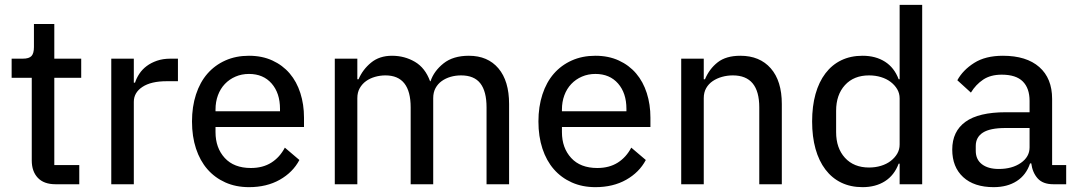

<svg xmlns="http://www.w3.org/2000/svg" viewBox="-20 -760 4447 792"><path d="M209 0Q161 0 136 -26.5Q111 -53 111 -98V-439H28V-518H74Q100 -518 110 -529Q120 -540 120 -566V-661H204V-518H315V-439H204V-79H307V0Z M439 0V-518H532V-419H537Q543 -438 555 -456Q567 -474 585 -487.5Q603 -501 627.5 -509.5Q652 -518 683 -518H714V-425H668Q603 -425 567.5 -401.5Q532 -378 532 -340V0Z M1007 12Q953 12 909.5 -7.5Q866 -27 835.5 -62Q805 -97 788.5 -147Q772 -197 772 -259Q772 -320 788.5 -370.5Q805 -421 835.5 -456Q866 -491 909.5 -510.5Q953 -530 1007 -530Q1061 -530 1103.5 -510.5Q1146 -491 1175 -457Q1204 -423 1219 -376Q1234 -329 1234 -275V-236H869V-215Q869 -150 907 -108.5Q945 -67 1015 -67Q1064 -67 1099 -89Q1134 -111 1155 -151L1215 -100Q1188 -49 1134 -18.5Q1080 12 1007 12ZM1007 -455Q977 -455 951.5 -444Q926 -433 907.5 -413.5Q889 -394 879 -367Q869 -340 869 -308V-301H1135V-311Q1135 -376 1100.5 -415.5Q1066 -455 1007 -455Z M1361 0V-518H1454V-433H1459Q1476 -473 1510.5 -501.5Q1545 -530 1597 -530Q1649 -530 1691.5 -505Q1734 -480 1754 -425H1756Q1770 -467 1809.5 -498.5Q1849 -530 1914 -530Q1992 -530 2036 -478Q2080 -426 2080 -331V0H1987V-317Q1987 -383 1961.5 -416Q1936 -449 1882 -449Q1859 -449 1838.5 -443Q1818 -437 1802 -425.5Q1786 -414 1776.5 -396.5Q1767 -379 1767 -355V0H1674V-317Q1674 -449 1570 -449Q1548 -449 1527 -443Q1506 -437 1490 -425.5Q1474 -414 1464 -396.5Q1454 -379 1454 -355V0Z M2436 12Q2382 12 2338.5 -7.5Q2295 -27 2264.5 -62Q2234 -97 2217.5 -147Q2201 -197 2201 -259Q2201 -320 2217.5 -370.5Q2234 -421 2264.5 -456Q2295 -491 2338.5 -510.5Q2382 -530 2436 -530Q2490 -530 2532.5 -510.5Q2575 -491 2604 -457Q2633 -423 2648 -376Q2663 -329 2663 -275V-236H2298V-215Q2298 -150 2336 -108.5Q2374 -67 2444 -67Q2493 -67 2528 -89Q2563 -111 2584 -151L2644 -100Q2617 -49 2563 -18.5Q2509 12 2436 12ZM2436 -455Q2406 -455 2380.5 -444Q2355 -433 2336.5 -413.5Q2318 -394 2308 -367Q2298 -340 2298 -308V-301H2564V-311Q2564 -376 2529.5 -415.5Q2495 -455 2436 -455Z M2790 0V-518H2883V-433H2888Q2906 -476 2940.5 -503Q2975 -530 3034 -530Q3114 -530 3159.5 -478Q3205 -426 3205 -331V0H3112V-317Q3112 -449 3003 -449Q2980 -449 2958.5 -443Q2937 -437 2920 -425.5Q2903 -414 2893 -396.5Q2883 -379 2883 -355V0Z M3691 -85H3687Q3669 -37 3630.5 -12.5Q3592 12 3538 12Q3489 12 3450.5 -6.5Q3412 -25 3385 -60.5Q3358 -96 3344 -146Q3330 -196 3330 -259Q3330 -322 3344 -372Q3358 -422 3385 -457.5Q3412 -493 3450.5 -511.5Q3489 -530 3538 -530Q3592 -530 3630.5 -505.5Q3669 -481 3687 -433H3691V-740H3784V0H3691ZM3565 -69Q3591 -69 3614 -76Q3637 -83 3654 -96Q3671 -109 3681 -126Q3691 -143 3691 -164V-354Q3691 -375 3681 -392Q3671 -409 3654 -422Q3637 -435 3614 -442Q3591 -449 3565 -449Q3502 -449 3465.5 -409Q3429 -369 3429 -303V-215Q3429 -149 3465.5 -109Q3502 -69 3565 -69Z M4325 0Q4282 0 4260.5 -24Q4239 -48 4234 -86H4229Q4213 -38 4174 -13Q4135 12 4079 12Q3998 12 3953 -29.5Q3908 -71 3908 -143Q3908 -218 3962.5 -257.5Q4017 -297 4129 -297H4227V-344Q4227 -396 4199 -424Q4171 -452 4112 -452Q4066 -452 4035.5 -431.5Q4005 -411 3985 -378L3929 -429Q3952 -471 3998.5 -500.5Q4045 -530 4117 -530Q4214 -530 4267 -483.5Q4320 -437 4320 -352V-79H4378V0ZM4100 -63Q4155 -63 4191 -88Q4227 -113 4227 -152V-232H4128Q4064 -232 4034.5 -213Q4005 -194 4005 -158V-138Q4005 -102 4030.5 -82.5Q4056 -63 4100 -63Z"/></svg>

Font: IBM Plex Sans Thai Looped Text
Style: Regular
Weight: 450
Designer: Mike Abbink, Paul van der Laan, Pieter van Rosmalen, Ben Mitchell, Mark Frömberg
Foundry: Bold Monday
Version: Version 1.1